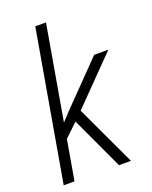

<svg xmlns="http://www.w3.org/2000/svg" viewBox="-141 -828 717 905"><g transform="rotate(-20 218.0 -375.0)"><path d="M203.1 -750 73.2 0H19L149.4 -750ZM435.5 -528.8 193.8 -282.2 84 -177.7 88.4 -242.7 172.9 -332.5 364.3 -528.8ZM296.4 0 167.5 -277.3 203.6 -326.2 356.4 0Z"/></g></svg>

Font: Roboto Condensed Light
Style: Italic
Weight: 300
Italic angle: -12°
Designer: Christian Robertson
Foundry: Google
Version: Version 3.0; 2020